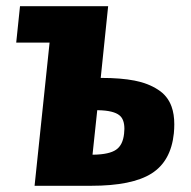

<svg xmlns="http://www.w3.org/2000/svg" viewBox="-20 -598 616 618"><path d="M91.3 0H273.4C361.3 0 426.1 -13.2 467.8 -39.6C509.4 -65.9 533.4 -109 539.6 -168.9C540.5 -179 541 -188.6 541 -197.8C541 -219.6 538.1 -238.6 532.2 -254.9C523.8 -278.3 509.1 -296.5 488.3 -309.6C467.4 -323.2 442.4 -332.9 413.1 -338.6C383.8 -344.3 348.3 -347.2 306.6 -347.2H304.2L328.1 -578.1H44.4L32.2 -460.9H139.6ZM277.8 -100.1 293 -243.2H297.4C329.6 -242.5 352.1 -237 364.7 -226.6C375.2 -218.1 380.4 -203.6 380.4 -183.1C380.4 -178.2 380 -173.2 379.4 -168C376.8 -143.2 368.2 -125.9 353.5 -116C338.9 -106 314.9 -100.7 281.7 -100.1Z"/></svg>

Font: Oswald
Style: Heavy
Weight: 800
Designer: Vernon Adams
Foundry: Vernon Adams
Version: 3.0; ttfautohint (v0.95.6-bc232) -l 8 -r 50 -G 200 -x 0 -w "